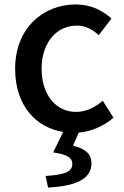

<svg xmlns="http://www.w3.org/2000/svg" viewBox="-20 -584 557 863"><path d="M196 259C321 253 391 220 391 151C391 105 361 84 308 71L334 12C390 7 445 -16 490 -55L442 -131C409 -103 368 -81 322 -81C231 -81 167 -158 167 -275C167 -391 233 -469 326 -469C363 -469 394 -453 424 -426L481 -501C441 -536 390 -564 320 -564C175 -564 48 -458 48 -275C48 -112 139 -11 264 9L219 101C284 110 305 126 305 153C305 186 277 201 185 207Z"/></svg>

Font: Source Han Sans JP Medium
Style: Regular
Weight: 500
Designer: Ryoko NISHIZUKA 西塚涼子 (kana, bopomofo & ideographs); Paul D. Hunt (Latin, Greek & Cyrillic); Sandoll Communications 산돌커뮤니
Foundry: Adobe
Version: Version 2.002;hotconv 1.0.116;makeotfexe 2.5.65601